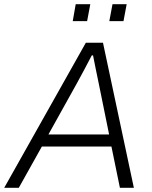

<svg xmlns="http://www.w3.org/2000/svg" viewBox="-43 -888 721 908"><path d="M301 -788H369L384 -868H315ZM474 -788H541L556 -868H489ZM-23 0H46L155 -195H484L524 0H590L444 -686H363ZM186 -252 320 -493C336 -521 370 -586 391 -626H397C405 -587 417 -524 424 -493L473 -252Z"/></svg>

Font: Archivo ExtraLight
Style: Italic
Weight: 200
Italic angle: -10°
Designer: Hector Gatti
Foundry: Omnibus-Type
Version: Version 2.001